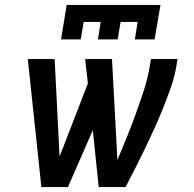

<svg xmlns="http://www.w3.org/2000/svg" viewBox="-20 -760 790 780"><path d="M228 -600 251 -740H632L608 -600H528L539 -671H470L458 -600H378L389 -671H320L308 -600ZM148 0 93 -520H202L222 -124L337 -421L326 -520H435L457 -110Q477 -157 496 -204.5Q515 -252 532.5 -300Q550 -348 565.5 -396.5Q581 -445 589 -494L593 -520H701L697 -494Q690 -451 675.5 -409Q661 -367 644.5 -325.5Q628 -284 609.5 -243Q591 -202 571.5 -161.5Q552 -121 531.5 -80.5Q511 -40 490 0H381L357 -231L256 0Z"/></svg>

Font: Iosevka Etoile SmBdObl
Style: Regular
Weight: 600
Italic angle: -9°
Designer: Belleve Invis
Foundry: Belleve Invis
Version: Version 15.5.2; ttfautohint (v1.8.4)